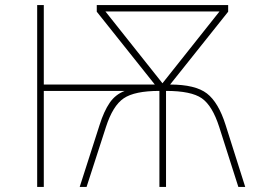

<svg xmlns="http://www.w3.org/2000/svg" viewBox="-20 -734 1040 754"><path d="M394 -689H842L618 -407ZM152 0V-377H470Q433 -363 410.5 -330Q388 -297 371 -243L293 0H320L396 -235Q423 -319 466 -348Q509 -377 606 -377V0H632V-377Q731 -377 772.5 -348Q814 -319 841 -235L916 0H943L866 -243Q838 -332 792.5 -367Q747 -402 648 -402L876 -688V-714H360V-688L588 -402H152V-714H126V0Z"/></svg>

Font: Noto Sans Mono UI Condensed Thin
Style: Regular
Weight: 250
Width: 3
Designer: Monotype Design team
Foundry: Monotype Imaging Inc.
Version: 1.000